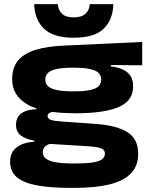

<svg xmlns="http://www.w3.org/2000/svg" viewBox="-20 -713 714 929"><path d="M345 -165Q184.5 -165 111.8 -208Q39 -251 39 -328V-331Q39 -386 67.5 -420.2Q96 -454.5 152.2 -471.8Q208.5 -489 292 -492.5L668 -510V-397L516.5 -398.5V-392Q554 -387 577.5 -375Q601 -363 612.5 -343.8Q624 -324.5 624 -297.5V-293Q624 -226.5 555.8 -195.8Q487.5 -165 345 -165ZM335 78H343.5Q393.5 78 425.5 73.5Q457.5 69 472.5 58.5Q487.5 48 487.5 31.5V30Q487.5 11.5 468.5 4.5Q449.5 -2.5 411 -5L201 -18L248.5 -23.5Q231.5 -21.5 217.5 -15.8Q203.5 -10 195.2 -0.5Q187 9 187 24V25Q187 43.5 203 55.2Q219 67 251.5 72.5Q284 78 335 78ZM321 196Q227 196 161.8 184.5Q96.5 173 62.8 145.5Q29 118 29 70V68.5Q29 39.5 42.2 19.5Q55.5 -0.5 81.8 -12.8Q108 -25 146.5 -27.5V-32.5Q106 -39 81.8 -56.8Q57.5 -74.5 57.5 -108.5V-109.5Q57.5 -133.5 68.8 -149.8Q80 -166 102 -174.8Q124 -183.5 156.5 -184.5V-204L304 -172L252.5 -173Q230 -172.5 220.2 -167Q210.5 -161.5 210.5 -151.5V-151Q210.5 -138 226.5 -132.8Q242.5 -127.5 279.5 -125L436 -114Q542.5 -107 595.5 -74.2Q648.5 -41.5 648.5 30V32Q648.5 90.5 612.5 127Q576.5 163.5 508 179.8Q439.5 196 342 196ZM335 -271Q389 -271 418 -277.8Q447 -284.5 458.2 -297Q469.5 -309.5 469.5 -326V-329.5Q469.5 -346 458.5 -358.5Q447.5 -371 418.8 -378.2Q390 -385.5 337.5 -385.5H333.5Q280.5 -385.5 251.2 -378.5Q222 -371.5 210.8 -359Q199.5 -346.5 199.5 -330V-326.5Q199.5 -310 211 -297.5Q222.5 -285 252 -278Q281.5 -271 335 -271ZM336.5 -530.5Q237.5 -530.5 192.5 -574.5Q147.5 -618.5 145.5 -693H259.5Q262 -663.5 280.2 -646.2Q298.5 -629 336.5 -629Q374 -629 392.8 -645.5Q411.5 -662 414.5 -693H528.5Q526.5 -618.5 482 -574.5Q437.5 -530.5 336.5 -530.5Z"/></svg>

Font: Anek Latin Expanded
Style: Bold
Weight: 700
Width: 7
Designer: Yesha Goshar
Foundry: Ek Type
Version: Version 1.003